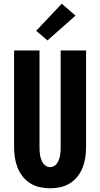

<svg xmlns="http://www.w3.org/2000/svg" viewBox="-20 -1007 540 1035"><path d="M250 8Q222 8 194.5 2Q167 -4 143 -19Q119 -34 101.5 -56.5Q84 -79 74 -105Q64 -131 60 -159Q56 -187 56 -215V-735H193V-215Q193 -204 193.5 -192.5Q194 -181 196 -170Q198 -159 202 -148Q206 -137 212 -127.5Q218 -118 228.5 -112Q239 -106 250 -106Q261 -106 271.5 -112Q282 -118 288 -127.5Q294 -137 298 -148Q302 -159 304 -170Q306 -181 306.5 -192.5Q307 -204 307 -215V-735H444V-215Q444 -187 440 -159Q436 -131 426 -105Q416 -79 398.5 -56.5Q381 -34 357 -19Q333 -4 305.5 2Q278 8 250 8ZM236 -789 175 -841 313 -987 387 -923Z"/></svg>

Font: Iosevka SS04 Heavy
Style: Regular
Weight: 900
Monospace: yes
Designer: Belleve Invis
Foundry: Belleve Invis
Version: Version 19.0.0; ttfautohint (v1.8.4)